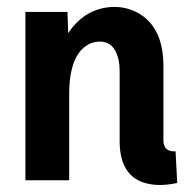

<svg xmlns="http://www.w3.org/2000/svg" viewBox="-20 -523 555 557"><path d="M489.3 -84Q455.1 -82 454.1 -114.3V-331.1Q454.1 -445.3 378.9 -486.3Q347.7 -502.9 311.5 -502.9Q228.5 -502 177.7 -426.8L175.8 -488.3H53.7V0H180.7V-249Q180.7 -368.2 241.2 -396.5Q254.9 -402.3 269.5 -402.3Q312.5 -402.3 324.2 -348.6Q327.1 -334 327.1 -318.4V-107.4Q330.1 11.7 442.4 13.7Q466.8 13.7 494.1 7.8Z"/></svg>

Font: Yaldevi Colombo
Style: Bold
Weight: 700
Designer: Sol Matas, Denzil Rajitha, Kosala Senevirathne and Pathum Egodawatta
Foundry: Mooniak
Version: Version 1.020 ; ttfautohint (v1.6)